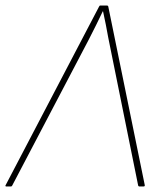

<svg xmlns="http://www.w3.org/2000/svg" viewBox="-38 -675 584 695"><path d="M-16 0Q-17 0 -18 -1Q-19 -2 -18 -4L320 -650Q322 -655 325 -655H349Q353 -655 354 -651L486 -5Q487 0 481 0H467Q463 0 462 -4L354 -538Q350 -562 345 -586Q340 -610 335 -634H334Q322 -609 309.5 -583.5Q297 -558 284 -533L6 -3Q5 0 1 0Z"/></svg>

Font: Sofia Sans Thin
Style: Italic
Weight: 250
Italic angle: -9°
Version: Version 4.100-B